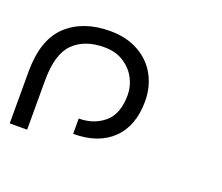

<svg xmlns="http://www.w3.org/2000/svg" viewBox="-279 -1025 585 506"><g transform="rotate(20 14.0 -772.5)"><path d="M54.2 -789.6Q54.2 -813 42.7 -835.2Q31.2 -857.4 8.5 -872.1Q-14.2 -886.7 -46.4 -886.7Q-101.1 -886.7 -132.3 -856Q-163.6 -825.2 -163.6 -751V-612.8H-212.4V-757.3Q-212.4 -848.1 -167 -890.1Q-121.6 -932.1 -46.4 -932.1Q0 -932.1 33.9 -913.1Q67.9 -894 85.4 -861.6Q103 -829.1 103 -789.6Q103 -720.2 63.7 -682.1Q24.4 -644 -45.9 -644V-687Q-3.9 -687 25.1 -711.4Q54.2 -735.8 54.2 -789.6Z"/></g></svg>

Font: Mardoto Light
Style: Regular
Weight: 400
Designer: Christian Robertson, Vahan Hovhannisyan
Foundry: Google
Version: Version 1.000